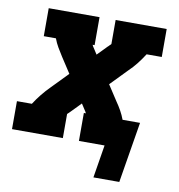

<svg xmlns="http://www.w3.org/2000/svg" viewBox="-77 -600 754 811"><g transform="rotate(10 300.0 -194.5)"><path d="M488 141H377L400 0H290V-120H299Q298 -121 297 -123Q296 -125 295 -127L275 -158L236 -118Q235 -117 234 -116Q233 -115 232 -114Q232 -114 232 -114Q232 -114 232 -114Q231 -113 230 -112Q229 -111 228 -110Q228 -110 228 -110Q228 -110 228 -110L227 -109Q225 -107 223.5 -106Q222 -105 221 -103V0H3V-120H67Q81 -142 97.5 -162.5Q114 -183 132 -201L201 -272L158 -338Q147 -355 136.5 -373Q126 -391 119 -410H67V-530H285V-410H276Q277 -409 278 -407Q279 -405 280 -403L300 -372L339 -412Q340 -413 341 -414Q342 -415 343 -416Q343 -416 343.5 -416Q344 -416 344 -416Q344 -417 345 -418Q346 -419 347 -420H348Q348 -420 348 -420Q348 -420 348 -420V-421Q350 -423 351.5 -424Q353 -425 354 -427V-530H573V-410H508Q494 -388 478 -367.5Q462 -347 443 -329L374 -258L417 -192Q429 -175 439 -157Q449 -139 456 -120H531Z"/></g></svg>

Font: Iosevka Curly Slab HvEx
Style: Italic
Weight: 900
Width: 7
Italic angle: -9°
Monospace: yes
Designer: Belleve Invis
Foundry: Belleve Invis
Version: Version 11.1.0; ttfautohint (v1.8.3)